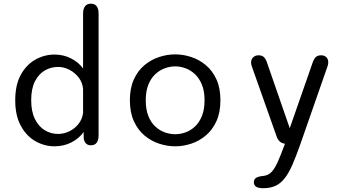

<svg xmlns="http://www.w3.org/2000/svg" viewBox="-20 -782 1897 1040"><path d="M472 5Q441 5 433.5 -30.5L433 -67Q408 -31.5 366.5 -10.5Q325 10.5 275.5 10.5Q220.5 10.5 171.8 -17.2Q123 -45 92.8 -100.5Q62.5 -156 62.5 -239Q62.5 -322.5 92.8 -377.2Q123 -432 171.8 -459.2Q220.5 -486.5 275.5 -486.5Q323.5 -486.5 364.2 -466Q405 -445.5 430 -411V-708Q430 -734.5 440.8 -748.2Q451.5 -762 472 -762Q514 -762 514 -708V-49.5Q514 5 472 5ZM430 -170.5V-300Q427 -334.5 406.8 -361.2Q386.5 -388 356.5 -403.8Q326.5 -419.5 294.5 -419.5Q255.5 -419.5 222.5 -400.2Q189.5 -381 169.2 -341.2Q149 -301.5 149 -239Q149 -178 169.2 -137.2Q189.5 -96.5 222.5 -76.5Q255.5 -56.5 294.5 -56.5Q326.5 -56.5 356 -71Q385.5 -85.5 405.8 -111.5Q426 -137.5 430 -170.5Z M929 10.5Q885.5 10.5 842 -3.8Q798.5 -18 762.5 -48.2Q726.5 -78.5 705 -126Q683.5 -173.5 683.5 -239Q683.5 -304.5 705 -351.8Q726.5 -399 762.5 -429Q798.5 -459 842 -473.2Q885.5 -487.5 929 -487.5Q972.5 -487.5 1015.8 -473.2Q1059 -459 1095 -429Q1131 -399 1152.5 -351.8Q1174 -304.5 1174 -239Q1174 -173.5 1152.5 -126Q1131 -78.5 1095 -48.2Q1059 -18 1015.8 -3.8Q972.5 10.5 929 10.5ZM929 -55Q957 -55 985 -65Q1013 -75 1036.2 -96.8Q1059.5 -118.5 1073.8 -153.8Q1088 -189 1088 -239Q1088 -288.5 1073.8 -323.2Q1059.5 -358 1036.2 -380Q1013 -402 985 -412.2Q957 -422.5 929 -422.5Q901 -422.5 872.8 -412.2Q844.5 -402 821 -380Q797.5 -358 783.5 -323.2Q769.5 -288.5 769.5 -239Q769.5 -189 783.5 -153.8Q797.5 -118.5 821 -96.8Q844.5 -75 872.8 -65Q901 -55 929 -55Z M1405 237.5Q1355 237.5 1355 205.5Q1355 189.5 1367 181.5Q1379 173.5 1406 171Q1432 168.5 1449.8 150.5Q1467.5 132.5 1484 96Q1500.5 59.5 1521.5 2L1523.5 -3.5Q1490 -7.5 1478 -44L1344 -422.5Q1340 -434.5 1340 -443Q1340 -461.5 1351.8 -472Q1363.5 -482.5 1380 -482.5Q1400.5 -482.5 1411 -471.2Q1421.5 -460 1428.5 -436.5L1549.5 -87.5L1670.5 -434.5Q1677.5 -457.5 1687.8 -470Q1698 -482.5 1720 -482.5Q1736.5 -482.5 1747.2 -472.5Q1758 -462.5 1758 -444.5Q1758 -440 1757.2 -434.5Q1756.5 -429 1754 -422.5L1606.5 0Q1584 64.5 1564 110Q1544 155.5 1522.2 183.5Q1500.5 211.5 1472.2 224.5Q1444 237.5 1405 237.5Z"/></svg>

Font: Sono ExtraLight Monospace
Style: Regular
Weight: 400
Version: Version 2.112